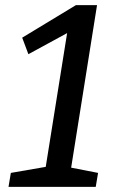

<svg xmlns="http://www.w3.org/2000/svg" viewBox="-20 -724 449 744"><path d="M13 0 22 -54 178 -81 153 -51 243 -614 270 -612 90 -514 66 -578 274 -704H356L252 -51L237 -78L360 -54L351 0Z"/></svg>

Font: Bitter Thin Medium
Style: Italic
Weight: 500
Italic angle: -9°
Version: Version 3.021